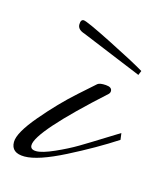

<svg xmlns="http://www.w3.org/2000/svg" viewBox="-129 -347 360 422"><g transform="rotate(15 50.5 -136.5)"><path d="M159 -213 21 -270Q5 -275 5 -286.5Q5 -298 12 -298Q19 -298 78.5 -268Q138 -238 163 -223ZM107 -156Q-28 -34 -28 -3Q-28 7 -14.5 7Q-1 7 26 -5Q53 -17 74 -29.5Q95 -42 124.5 -60.5Q154 -79 156 -80L158 -65Q112 -35 53 -5Q-6 25 -36.5 25Q-67 25 -67 0Q-67 -21 -31 -63.5Q5 -106 41 -138L77 -170Q82 -174 96 -173Q110 -172 110 -163Q110 -159 107 -156Z"/></g></svg>

Font: Monsieur La Doulaise
Style: Regular
Weight: 400
Designer: Alejandro Paul
Foundry: Alejandro Paul
Version: Version 1.000